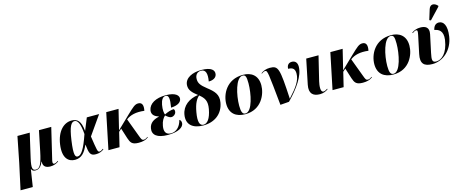

<svg xmlns="http://www.w3.org/2000/svg" viewBox="-80 -1673 6660 2759"><g transform="rotate(-15 3250.0 -293.5)"><path d="M-32 230H150L190 -27H192C201 0 219 10 252 10C309 10 341 -32 365 -90H368C361 -8 419 10 473 10C526 10 564 -7 597 -31L593 -40C567 -20 547 -14 535 -14C519 -14 510 -27 517 -61L630 -536H447L385 -235C349 -61 319 0 261 0C209 0 194 -31 228 -180L310 -536H127L52 -157Z M840 10C937 10 991 -55 1036 -160H1039C1053 -28 1067 10 1151 10C1210 10 1247 -13 1270 -31L1265 -40C1245 -24 1225 -14 1209 -14C1180 -14 1177 -43 1145 -255L1342 -536H1159L1087 -359H1084C1070 -505 1020 -549 934 -549C821 -549 715 -455 687 -257C660 -65 738 10 840 10ZM889 -27C853 -27 829 -55 860 -273C889 -481 927 -530 973 -530C1017 -530 1053 -478 1064 -313C993 -104 940 -27 889 -27Z M1337 0H1502L1554 -215L1594 -252L1643 -97C1667 -26 1687 10 1787 10C1847 10 1891 -1 1931 -31L1927 -40C1907 -24 1887 -14 1869 -14C1840 -14 1833 -31 1813 -85L1711 -358C1773 -406 1859 -428 1982 -413C1999 -493 1981 -539 1923 -539C1873 -539 1842 -508 1746 -417L1558 -236L1631 -536H1448Z M2221 10C2380 10 2455 -43 2460 -99C2462 -122 2455 -147 2434 -157C2407 -50 2341 -1 2270 -1C2195 -1 2168 -51 2183 -134C2196 -207 2224 -246 2252 -272C2276 -251 2305 -225 2335 -225C2370 -225 2401 -251 2406 -283C2410 -305 2404 -318 2395 -327C2359 -327 2302 -310 2255 -285C2244 -308 2237 -358 2250 -431C2263 -498 2288 -541 2332 -541C2380 -541 2387 -484 2365 -357C2474 -363 2514 -401 2522 -444C2530 -492 2487 -550 2335 -550C2185 -550 2085 -491 2069 -398C2059 -339 2095 -300 2161 -282L2160 -277C2083 -259 2022 -225 2008 -145C1991 -50 2061 10 2221 10Z M2748 10C2913 10 3040 -79 3069 -244C3090 -362 3031 -420 2935 -495C2854 -559 2827 -596 2826 -654C2824 -723 2865 -759 2916 -759C2985 -759 3006 -697 2985 -580C3051 -580 3098 -606 3107 -655C3117 -712 3077 -768 2921 -768C2792 -768 2676 -716 2669 -611C2664 -533 2717 -487 2786 -433C2651 -415 2546 -339 2524 -211C2499 -68 2590 10 2748 10ZM2753 0C2696 0 2674 -60 2699 -200C2721 -329 2758 -386 2799 -423C2871 -364 2905 -315 2884 -197C2858 -58 2809 0 2753 0Z M3373 10C3614 10 3701 -201 3701 -334C3701 -484 3603 -546 3484 -546C3235 -546 3144 -341 3144 -204C3144 -60 3234 10 3373 10ZM3377 0C3335 0 3317 -35 3317 -130C3317 -290 3374 -536 3476 -536C3518 -536 3530 -508 3530 -407C3530 -259 3480 0 3377 0Z M3893 10 4023 0C4174 -155 4290 -316 4290 -454C4290 -517 4255 -545 4210 -545C4156 -545 4134 -506 4134 -461C4208 -461 4233 -428 4233 -365C4233 -263 4171 -176 4048 -42H4046C4021 -496 4010 -543 3882 -543C3826 -543 3780 -524 3748 -499L3753 -492C3777 -510 3794 -516 3806 -516C3843 -516 3844 -474 3893 10Z M4483 10C4538 10 4577 -10 4605 -31L4602 -40C4586 -29 4563 -14 4541 -14C4493 -14 4503 -109 4518 -173L4606 -536H4423L4347 -166C4322 -40 4381 10 4483 10Z M4671 0H4836L4888 -215L4928 -252L4977 -97C5001 -26 5021 10 5121 10C5181 10 5225 -1 5265 -31L5261 -40C5241 -24 5221 -14 5203 -14C5174 -14 5167 -31 5147 -85L5045 -358C5107 -406 5193 -428 5316 -413C5333 -493 5315 -539 5257 -539C5207 -539 5176 -508 5080 -417L4892 -236L4965 -536H4782Z M5576 10C5817 10 5904 -201 5904 -334C5904 -484 5806 -546 5687 -546C5438 -546 5347 -341 5347 -204C5347 -60 5437 10 5576 10ZM5580 0C5538 0 5520 -35 5520 -130C5520 -290 5577 -536 5679 -536C5721 -536 5733 -508 5733 -407C5733 -259 5683 0 5580 0Z M6296 -602 6450 -765 6453 -777C6409 -828 6344 -836 6321 -764L6274 -612ZM6157 10C6316 10 6462 -117 6490 -313C6513 -473 6465 -544 6395 -544C6354 -544 6318 -517 6308 -456C6370 -446 6437 -413 6419 -280C6391 -86 6297 -12 6219 -12C6156 -12 6156 -53 6177 -151L6233 -413C6255 -517 6191 -543 6122 -543C6070 -543 6032 -530 5992 -502L5996 -493C6024 -513 6039 -520 6053 -519C6073 -519 6077 -507 6063 -441L6008 -180C5978 -40 6033 10 6157 10Z"/></g></svg>

Font: Noto Serif Display ExtraBold
Style: Italic
Weight: 800
Italic angle: -12°
Designer: Monotype Design Team
Foundry: Monotype Imaging Inc.
Version: Version 2.009